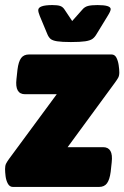

<svg xmlns="http://www.w3.org/2000/svg" viewBox="-36 -738 491 758"><path d="M15 0Q2 0 -5 -13Q-12 -26 -14 -42.5Q-16 -59 -16 -71Q-16 -84 -12 -92Q-8 -100 0 -111L188 -366H63Q22 -366 29 -426L33 -463Q37 -495 47.5 -509Q58 -523 79 -523H404Q417 -523 423.5 -510.5Q430 -498 432.5 -481Q435 -464 435 -452Q435 -439 430.5 -431Q426 -423 418 -412L231 -157H371Q412 -157 405 -97L401 -60Q397 -29 386.5 -14.5Q376 0 355 0ZM349 -718Q401 -718 401 -702Q401 -694 389 -675L345 -603Q338 -591 329 -584.5Q320 -578 300.5 -575Q281 -572 244 -572Q208 -572 189.5 -575Q171 -578 163.5 -584.5Q156 -591 151 -603L121 -675Q115 -690 115 -698Q115 -718 171 -718Q191 -718 201.5 -714.5Q212 -711 219 -700L249 -655L289 -700Q298 -711 311.5 -714.5Q325 -718 349 -718Z"/></svg>

Font: Asap Semi Condensed Semi Condensed Black
Style: Italic
Weight: 900
Width: 4
Italic angle: -6°
Designer: Pablo Cosgaya
Foundry: Omnibus-Type
Version: Version 3.001; ttfautohint (v1.8.4.7-5d5b)